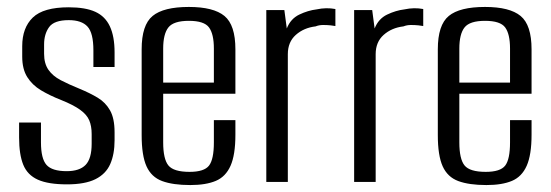

<svg xmlns="http://www.w3.org/2000/svg" viewBox="-20 -524 1587 553"><path d="M173 7Q119 7 89 -6.5Q59 -20 47 -49.5Q35 -79 35 -128V-171H98V-114Q98 -67 114 -49Q130 -31 172 -31Q209 -31 226.5 -49Q244 -67 244 -110V-138Q244 -161 237 -177.5Q230 -194 210.5 -208Q191 -222 156 -236Q123 -249 98 -264Q73 -279 58.5 -302Q44 -325 44 -361V-391Q44 -444 74.5 -473.5Q105 -503 178 -503Q226 -503 254.5 -490Q283 -477 296.5 -448Q310 -419 310 -373V-331H249V-379Q249 -429 232 -447.5Q215 -466 178 -466Q136 -466 121.5 -446Q107 -426 107 -396V-369Q107 -341 119.5 -323Q132 -305 155 -293Q178 -281 210 -268Q239 -256 261.5 -242.5Q284 -229 297 -206Q310 -183 310 -143V-120Q310 -80 297.5 -51.5Q285 -23 255 -8Q225 7 173 7Z M528 9Q478 9 447 -2.5Q416 -14 402 -45Q388 -76 388 -135V-382Q388 -452 419.5 -478Q451 -504 524 -504Q595 -504 626.5 -478Q658 -452 658 -382V-254H450V-114Q450 -66 465 -47.5Q480 -29 526 -29Q568 -29 582 -47Q596 -65 596 -114V-178H658V-136Q658 -78 644 -46.5Q630 -15 601.5 -3Q573 9 528 9ZM450 -286H596V-384Q596 -426 582 -445Q568 -464 524 -464Q480 -464 465 -445Q450 -426 450 -384Z M747 0V-495H799L806 -442Q817 -470 842 -482Q867 -494 892 -497Q920 -503 946 -498V-449Q942 -450 932 -451Q922 -452 910.5 -452Q899 -452 889 -448Q855 -444 832 -423.5Q809 -403 809 -368V0Z M1000 0V-495H1052L1059 -442Q1070 -470 1095 -482Q1120 -494 1145 -497Q1173 -503 1199 -498V-449Q1195 -450 1185 -451Q1175 -452 1163.5 -452Q1152 -452 1142 -448Q1108 -444 1085 -423.5Q1062 -403 1062 -368V0Z M1381 9Q1331 9 1300 -2.5Q1269 -14 1255 -45Q1241 -76 1241 -135V-382Q1241 -452 1272.5 -478Q1304 -504 1377 -504Q1448 -504 1479.5 -478Q1511 -452 1511 -382V-254H1303V-114Q1303 -66 1318 -47.5Q1333 -29 1379 -29Q1421 -29 1435 -47Q1449 -65 1449 -114V-178H1511V-136Q1511 -78 1497 -46.5Q1483 -15 1454.5 -3Q1426 9 1381 9ZM1303 -286H1449V-384Q1449 -426 1435 -445Q1421 -464 1377 -464Q1333 -464 1318 -445Q1303 -426 1303 -384Z"/></svg>

Font: Alumni Sans
Style: Regular
Weight: 400
Designer: Robert E. Leuschke
Foundry: Robert E. Leuschke
Version: Version 1.018